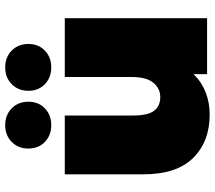

<svg xmlns="http://www.w3.org/2000/svg" viewBox="-64 -752 826 738"><g transform="rotate(-90 349.0 -383.0)"><path d="M648 -547V0H433V-52Q403 -21 363 -5.5Q323 10 278 10Q174 10 111 -53.5Q48 -117 48 -245V-547H274V-284Q274 -228 292 -204Q310 -180 345 -180Q378 -180 400 -206.5Q422 -233 422 -290V-547ZM147 -687Q147 -726 172.5 -751Q198 -776 237 -776Q276 -776 301.5 -751Q327 -726 327 -687Q327 -648 301.5 -623.5Q276 -599 237 -599Q198 -599 172.5 -623.5Q147 -648 147 -687ZM369 -687Q369 -726 394.5 -751Q420 -776 459 -776Q498 -776 523.5 -751Q549 -726 549 -687Q549 -648 523.5 -623.5Q498 -599 459 -599Q420 -599 394.5 -623.5Q369 -648 369 -687Z"/></g></svg>

Font: Montserrat Alternates Black
Style: Regular
Weight: 900
Designer: Julieta Ulanovsky
Foundry: Julieta Ulanovsky
Version: Version 7.200